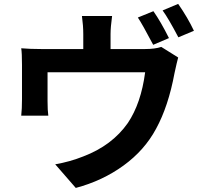

<svg xmlns="http://www.w3.org/2000/svg" viewBox="-20 -885 1040 976"><path d="M838.9 -691.4 758.8 -657.2Q702.1 -764.6 680.7 -795.9L759.8 -828.1Q796.9 -775.4 838.9 -691.4ZM542 -635.7H716.8Q767.6 -635.7 799.8 -646.5L885.7 -592.8Q879.9 -572.3 867.2 -513.7Q835.9 -344.7 773.4 -230.5Q714.8 -121.1 607.9 -43.5Q501 34.2 365.2 70.3L260.7 -49.8Q335 -62.5 403.3 -89.8Q549.8 -145.5 629.9 -259.8Q697.3 -360.4 717.8 -517.6H221.7V-371.1Q221.7 -323.2 225.6 -296.9H87.9Q91.8 -331.1 91.8 -380.9V-554.7Q91.8 -615.2 87.9 -639.6Q133.8 -635.7 190.4 -635.7H403.3V-711.9Q403.3 -753.9 396.5 -803.7H549.8Q542 -746.1 542 -711.9ZM806.6 -832 885.7 -865.2Q934.6 -794.9 965.8 -728.5L886.7 -695.3Q835.9 -792 806.6 -832Z"/></svg>

Font: Gen Shin Gothic Monospace Bold
Style: Bold
Weight: 700
Designer: [Source Han Sans]
Ryoko NISHIZUKA  (kana & ideographs); Paul D. Hunt (Latin, Greek & Cyrillic); Wenlong ZHANG  (bopomofo
Version: Version 1.002.20150607